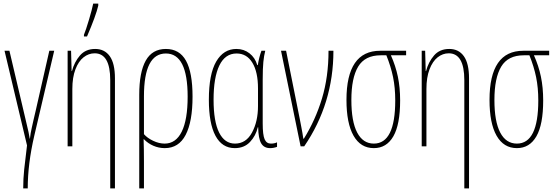

<svg xmlns="http://www.w3.org/2000/svg" viewBox="-20 -807 3066 1059"><path d="M169 -58Q133 97 133 232H108Q108 179 113.5 127Q119 75 129 -5L5 -527H32L111 -191L123 -140Q141 -67 144 -42H145Q148 -71 155.5 -103.5Q163 -136 165 -146L177 -197L252 -527H279Z M614 -375V232H588V-365Q588 -513 502 -513Q469 -513 441 -491Q413 -469 396 -424.5Q379 -380 379 -316V0H353V-527H372L375 -415H377Q390 -465 421 -501Q452 -537 505 -537Q557 -537 585.5 -497Q614 -457 614 -375ZM443 -615Q454 -642 471 -699Q488 -756 494 -787H522V-776Q509 -720 460 -606H443Z M889 10Q856 10 826 -3Q796 -16 774 -39H772Q774 12 774 82V232H748V-284Q748 -409 784 -473Q820 -537 895 -537Q970 -537 1006 -472Q1042 -407 1042 -274Q1042 -136 1004 -63Q966 10 889 10ZM774 -276V-67Q792 -46 824.5 -30.5Q857 -15 888 -15Q950 -15 982.5 -81Q1015 -147 1015 -274Q1015 -512 895 -512Q774 -512 774 -276Z M1132 -257Q1132 -398 1172.5 -467.5Q1213 -537 1284 -537Q1325 -537 1356 -513Q1387 -489 1399 -448H1402Q1409 -492 1422 -527H1443Q1436 -500 1432.5 -465Q1429 -430 1429 -367V-126Q1429 -63 1439.5 -39Q1450 -15 1474 -15Q1494 -15 1508 -22V3Q1489 10 1470 10Q1436 10 1420.5 -16.5Q1405 -43 1404 -105H1402Q1391 -58 1359 -24Q1327 10 1275 10Q1205 10 1168.5 -58Q1132 -126 1132 -257ZM1403 -222V-319Q1403 -410 1372 -461Q1341 -512 1285 -512Q1222 -512 1190 -446Q1158 -380 1158 -257Q1158 -137 1188.5 -76Q1219 -15 1276 -15Q1337 -15 1370 -76Q1403 -137 1403 -222Z M1558 -527 1633 -153Q1634 -147 1641.5 -109Q1649 -71 1653 -42H1656Q1720 -145 1756 -264Q1792 -383 1792 -527H1819Q1819 -236 1658 0H1638L1530 -527Z M2042 10Q1969 10 1930 -58.5Q1891 -127 1891 -256Q1891 -527 2077 -527H2220V-502H2136Q2162 -444 2174.5 -384Q2187 -324 2187 -253Q2187 -120 2149.5 -55Q2112 10 2042 10ZM2042 -15Q2160 -15 2160 -253Q2160 -323 2148 -381.5Q2136 -440 2111 -502H2080Q1993 -502 1955.5 -439.5Q1918 -377 1918 -256Q1918 -137 1950 -76Q1982 -15 2042 -15Z M2567 -375V232H2541V-365Q2541 -513 2455 -513Q2422 -513 2394 -491Q2366 -469 2349 -424.5Q2332 -380 2332 -316V0H2306V-527H2325L2328 -415H2330Q2343 -465 2374 -501Q2405 -537 2458 -537Q2510 -537 2538.5 -497Q2567 -457 2567 -375Z M2831 10Q2758 10 2719 -58.5Q2680 -127 2680 -256Q2680 -527 2866 -527H3009V-502H2925Q2951 -444 2963.5 -384Q2976 -324 2976 -253Q2976 -120 2938.5 -55Q2901 10 2831 10ZM2831 -15Q2949 -15 2949 -253Q2949 -323 2937 -381.5Q2925 -440 2900 -502H2869Q2782 -502 2744.5 -439.5Q2707 -377 2707 -256Q2707 -137 2739 -76Q2771 -15 2831 -15Z"/></svg>

Font: Noto Sans Display Thin Cond
Style: Regular
Weight: 250
Width: 3
Designer: Monotype Design team
Foundry: Monotype Imaging Inc.
Version: Version 1.000